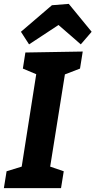

<svg xmlns="http://www.w3.org/2000/svg" viewBox="-20 -971 493 991"><path d="M282 -842 397 -742 453 -807 335 -951 248 -944 88 -807 130 -742ZM239 -111 315 -587 393 -617 407 -705 111 -700 98 -617 167 -588 92 -111 14 -87 0 0H295L309 -87Z"/></svg>

Font: Bitter
Style: Bold Italic
Weight: 700
Designer: Sol Matas
Foundry: Sol Matas
Version: Version 1.002